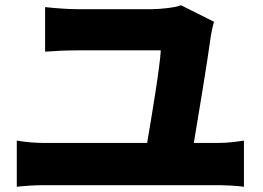

<svg xmlns="http://www.w3.org/2000/svg" viewBox="-20 -736 1002 732"><path d="M719 -191C738 -303 772 -511 784 -600C785 -608 791 -637 796 -653L670 -716C650 -707 589 -701 560 -701H274C240 -701 186 -705 152 -709V-539C190 -542 233 -544 275 -544H593C590 -482 559 -298 541 -191H149C116 -191 77 -194 44 -200V-24C79 -28 117 -30 149 -30H811C836 -30 881 -28 910 -24V-200C884 -196 849 -191 811 -191Z"/></svg>

Font: GenEiGothic-pro-Heavy
Style: Bold
Weight: 900
Designer: Ryoko NISHIZUKA (kana & ideographs); Paul D. Hunt (Latin, Greek & Cyrillic); Wenlong ZHANG (bopomofo); Sandoll Communica
Foundry: Adobe Systems Incorporated; o_tamon
Version: Version 1.000.140830